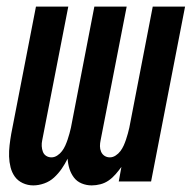

<svg xmlns="http://www.w3.org/2000/svg" viewBox="-20 -550 590 582"><path d="M81 12Q64 12 49 5Q34 -2 25 -14.5Q16 -27 12 -43Q8 -59 7.5 -75.5Q7 -92 9 -109.5Q11 -127 14 -144L89 -530H187L108 -125Q106 -116 106.5 -107Q107 -98 110 -90Q113 -82 120 -77.5Q127 -73 136 -73Q145 -73 153.5 -78.5Q162 -84 168 -92Q174 -100 178 -109Q182 -118 185 -127Q188 -136 190.5 -145Q193 -154 195 -163L266 -530H364L285 -125Q283 -116 283 -107Q283 -98 286.5 -90Q290 -82 297 -77.5Q304 -73 313 -73Q322 -73 330.5 -78.5Q339 -84 345 -92Q351 -100 355 -109Q359 -118 362 -127Q365 -136 367.5 -145Q370 -154 372 -163L443 -530H541L438 0H340L348 -44Q340 -33 330.5 -22Q321 -11 309.5 -3Q298 5 284.5 8.5Q271 12 258 12Q242 12 227.5 6Q213 0 204 -12Q195 -24 190.5 -38.5Q186 -53 185 -69Q177 -53 167 -38.5Q157 -24 144 -12Q131 0 114 6Q97 12 81 12Z"/></svg>

Font: Lode Dark Term
Style: Bold Italic
Weight: 700
Italic angle: -11°
Monospace: yes
Designer: Belleve Invis
Foundry: Belleve Invis
Version: Version 29.2.0